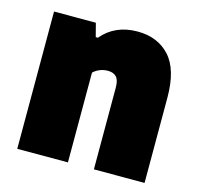

<svg xmlns="http://www.w3.org/2000/svg" viewBox="-87 -651 767 743"><g transform="rotate(15 297.0 -279.5)"><path d="M43.5 -550H211L225 -496H233.5Q286.5 -559 376.5 -559Q457.5 -559 505.5 -506.5Q553.5 -454 553.5 -341.5V0H350.5V-327Q350.5 -357.5 338.8 -370Q327 -382.5 304.5 -382.5Q287.5 -382.5 272.2 -376.2Q257 -370 246.5 -359.5V0H43.5Z"/></g></svg>

Font: Encode Sans Semi Condensed Black
Style: Regular
Weight: 900
Width: 4
Designer: Multiple Designers
Foundry: Impallari Type
Version: Version 2.000